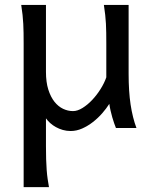

<svg xmlns="http://www.w3.org/2000/svg" viewBox="-20 -518 619 777"><path d="M449.2 0Q445.8 -8.3 441.9 -19.5Q438 -30.8 434.3 -43.5Q430.7 -56.2 427.5 -70.1Q424.3 -84 422.4 -97.7Q410.6 -79.1 393.8 -59.8Q377 -40.5 356.4 -24.4Q335.9 -8.3 312.7 2Q289.6 12.2 266.1 12.2Q249 12.2 233.9 7.8Q218.8 3.4 206.1 -3.7Q193.4 -10.7 183.1 -20Q172.9 -29.3 166 -39.1V73.2Q166 102.5 166.7 126.2Q167.5 149.9 168.9 169.9Q170.4 189.9 172.9 206.8Q175.3 223.6 178.2 239.3H75.7V-341.8Q75.7 -365.2 75.4 -384.3Q75.2 -403.3 74.2 -421.1Q73.2 -439 71.3 -457.5Q69.3 -476.1 65.9 -498H166V-227.1Q166 -185.5 175.5 -155.5Q185.1 -125.5 200.4 -106.2Q215.8 -86.9 235.4 -77.6Q254.9 -68.4 275.4 -68.4Q293.5 -68.4 314 -81.1Q334.5 -93.8 353.3 -113.8Q372.1 -133.8 387.2 -158Q402.3 -182.1 410.2 -205.1V-341.8Q410.2 -365.7 409.9 -385Q409.7 -404.3 408.7 -421.9Q407.7 -439.5 405.8 -457.5Q403.8 -475.6 400.4 -498H500.5V-219.7Q500.5 -148.4 508.5 -95Q516.6 -41.5 532.2 0Z"/></svg>

Font: Andika Phon
Style: Regular
Weight: 400
Designer: Victor Gaultney, Annie Olsen, Julie Remington, Don Collingsworth, Eric Hays, Becca Hirsbrunner
Foundry: SIL International
Version: Version 5.000